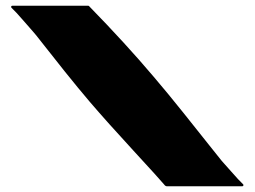

<svg xmlns="http://www.w3.org/2000/svg" viewBox="-20 -649 889 669"><path d="M95 -539Q101 -533 130.5 -495Q160 -457 206.5 -399Q253 -341 293 -294Q353 -224 445.5 -123.5Q538 -23 552 -6Q554 -3 556.5 -1.5Q559 0 561 0H563H824Q827 0 828 -2.5Q829 -5 827 -7Q812 -21 785.5 -51.5Q759 -82 753 -88Q747 -95 711 -140.5Q675 -186 619 -256Q563 -326 516 -381Q417 -498 290 -628Q289 -629 287 -629H23Q20 -629 19 -626.5Q18 -624 20 -622Q35 -608 60 -579Q85 -550 95 -539Z"/></svg>

Font: Cubao Free Wide
Style: Wide
Weight: 400
Designer: Aaron Amar
Version: Version 001.001